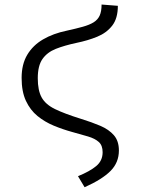

<svg xmlns="http://www.w3.org/2000/svg" viewBox="-20 -594 640 826"><path d="M417 -574.5 487 -569Q487 -515 462.8 -483.8Q438.5 -452.5 398.2 -436Q358 -419.5 309 -409.5Q257.5 -398.5 220.2 -383.8Q183 -369 162.8 -340.2Q142.5 -311.5 142.5 -257.5Q142.5 -205 159.2 -174.8Q176 -144.5 216.5 -124.8Q257 -105 327.5 -83Q374.5 -68.5 411.5 -52.8Q448.5 -37 470 -12.2Q491.5 12.5 491.5 53.5Q491.5 105 455.8 141.2Q420 177.5 344 211.5L315.5 164Q366 143.5 393.8 120.5Q421.5 97.5 421.5 61Q421.5 31.5 405 16.8Q388.5 2 359 -6.8Q329.5 -15.5 289.5 -26.5Q249.5 -37.5 211 -53.5Q172.5 -69.5 141.2 -95Q110 -120.5 91.5 -160.2Q73 -200 73 -259Q73 -317.5 97.2 -358.2Q121.5 -399 165.2 -424.5Q209 -450 267 -462Q308 -471 336.5 -479Q365 -487 382.8 -498Q400.5 -509 408.8 -527Q417 -545 417 -574.5Z"/></svg>

Font: Fira Code Light Light
Style: Regular
Weight: 300
Monospace: yes
Version: Version 5.002